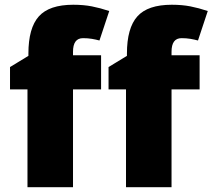

<svg xmlns="http://www.w3.org/2000/svg" viewBox="-20 -785 891 805"><path d="M403.8 -410.2H286.1V0H95.2V-410.2H22V-503.9L99.1 -550.8V-560.1Q99.1 -667.5 142.8 -716.3Q186.5 -765.1 287.1 -765.1Q330.1 -765.1 365 -758.3Q399.9 -751.5 438 -738.8L397 -615.2Q382.8 -619.1 365.5 -622.1Q348.1 -625 328.1 -625Q286.1 -625 286.1 -567.9V-553.2H403.8ZM816.9 -410.2H699.2V0H508.3V-410.2H435.1V-503.9L512.2 -550.8V-560.1Q512.2 -667.5 555.9 -716.3Q599.6 -765.1 700.2 -765.1Q743.2 -765.1 778.1 -758.3Q813 -751.5 851.1 -738.8L810.1 -615.2Q795.9 -619.1 778.6 -622.1Q761.2 -625 741.2 -625Q699.2 -625 699.2 -567.9V-553.2H816.9Z"/></svg>

Font: Open Sans ExtraBold
Style: Regular
Weight: 800
Designer: Monotype Design Team
Foundry: Monotype Imaging Inc.
Version: Version 3.003; ttfautohint (v1.8.4)